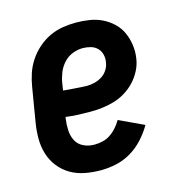

<svg xmlns="http://www.w3.org/2000/svg" viewBox="-86 -605 647 690"><g transform="rotate(-15 237.5 -260.0)"><path d="M207 8Q177 8 148 2.5Q119 -3 95 -17Q71 -31 53.5 -53Q36 -75 27.5 -102.5Q19 -130 19 -159.5Q19 -189 24 -219L45 -345Q49 -370 57 -394Q65 -418 79.5 -440Q94 -462 114.5 -480Q135 -498 158.5 -509Q182 -520 207 -524Q232 -528 257 -528Q282 -528 307 -524Q332 -520 353.5 -509.5Q375 -499 392.5 -482.5Q410 -466 420 -444Q430 -422 433.5 -397Q437 -372 433 -347Q430 -325 419 -303.5Q408 -282 392 -265Q376 -248 355.5 -235.5Q335 -223 312.5 -216.5Q290 -210 268 -207.5Q246 -205 224 -205Q201 -205 178.5 -206Q156 -207 133 -210L132 -204Q129 -183 130 -161.5Q131 -140 140 -122.5Q149 -105 167.5 -96Q186 -87 208 -87Q223 -87 238.5 -90.5Q254 -94 267.5 -103Q281 -112 292 -124.5Q303 -137 311 -151L403 -108Q388 -82 367 -59Q346 -36 320 -20.5Q294 -5 265 1.5Q236 8 207 8ZM236 -298Q250 -298 264.5 -301.5Q279 -305 292 -313Q305 -321 313.5 -334Q322 -347 324 -361Q327 -376 323.5 -390.5Q320 -405 310 -415Q300 -425 285.5 -429Q271 -433 256 -433Q237 -433 218 -425.5Q199 -418 185 -402.5Q171 -387 163.5 -368Q156 -349 153 -330L149 -304Q160 -303 171 -302Q182 -301 192.5 -300.5Q203 -300 214 -299Q225 -298 236 -298Z"/></g></svg>

Font: Iosevka QP
Style: Bold Italic
Weight: 700
Italic angle: -9°
Designer: Belleve Invis
Foundry: Belleve Invis
Version: Version 20.0.0; ttfautohint (v1.8.4)